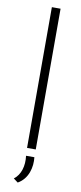

<svg xmlns="http://www.w3.org/2000/svg" viewBox="-104 -795 433 1021"><g transform="rotate(10 112.5 -285.0)"><path d="M89 -760V0H136V-760ZM72 190C127 159 142 95 136 42H91C98 96 84 145 48 172Z"/></g></svg>

Font: Sulaf Light
Style: Regular
Weight: 300
Designer: Bandar Raffah (Arabic) and Santiago Orozco (Latin)
Foundry: Caramella and Typemade
Version: Version 1.005;PS 001.005;hotconv 1.0.88;makeotf.lib2.5.64775